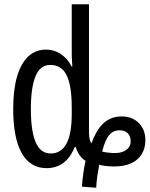

<svg xmlns="http://www.w3.org/2000/svg" viewBox="-20 -780 707 902"><path d="M365 97Q367 66 371.5 33.5Q376 1 382 -24Q371 -31 361.5 -41.5Q352 -52 345.5 -64.5Q339 -77 336 -89H331Q317 -55 297.5 -33Q278 -11 253 -0.5Q228 10 199 10Q122 10 82 -61Q42 -132 42 -268Q42 -358 60 -420Q78 -482 112.5 -514.5Q147 -547 196 -547Q221 -547 243 -538Q265 -529 284 -511.5Q303 -494 316 -468H320Q319 -479 318.5 -489Q318 -499 317.5 -508Q317 -517 317 -525.5Q317 -534 317 -542V-760H398V-161Q398 -146 400 -132Q402 -118 409 -106Q421 -137 434.5 -160.5Q448 -184 465 -200Q482 -216 503.5 -224.5Q525 -233 552 -233Q601 -233 632 -202Q663 -171 663 -121Q663 -85 646.5 -57Q630 -29 597.5 -13.5Q565 2 517 2Q494 2 475 -0.5Q456 -3 446 -6Q442 15 437.5 45Q433 75 432 102ZM218 -59Q267 -59 292 -105Q317 -151 317 -244V-274Q317 -378 293 -426.5Q269 -475 216 -475Q169 -475 147 -422Q125 -369 125 -268Q125 -165 147.5 -112Q170 -59 218 -59ZM520 -61Q553 -61 573.5 -76Q594 -91 594 -116Q594 -140 580 -154Q566 -168 543 -168Q521 -168 506 -157.5Q491 -147 480 -125Q469 -103 460 -68Q471 -65 487.5 -63Q504 -61 520 -61Z"/></svg>

Font: Noto Sans ExtraCondensed
Style: Regular
Weight: 400
Width: 2
Designer: Monotype Design Team
Foundry: Monotype Imaging Inc.
Version: Version 2.013